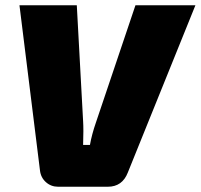

<svg xmlns="http://www.w3.org/2000/svg" viewBox="-20 -710 763 730"><path d="M723 -690 466 -54Q445 0 390 0H201Q174 0 154.5 -17.5Q135 -35 132 -62L54 -690H272L296 -249Q298 -218 296 -159H322Q329 -199 345 -245L495 -690Z"/></svg>

Font: Exo 2.0 Black
Style: Italic
Weight: 900
Italic angle: -8°
Designer: Natanael Gama
Version: Version 1.001;PS 001.001;hotconv 1.0.70;makeotf.lib2.5.58329